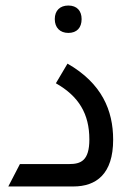

<svg xmlns="http://www.w3.org/2000/svg" viewBox="-20 -674 499 694"><path d="M227 -555C258 -555 275 -574 275 -605C275 -635 258 -654 227 -654C197 -654 178 -636 178 -605C178 -574 197 -555 227 -555ZM10 0H245C328 0 389 -45 389 -169C389 -275 348 -373 224 -444L182 -373C265 -326 303 -262 303 -170C303 -93 272 -81 230 -81H52L10 0Z"/></svg>

Font: Tajawal Medium
Style: Regular
Weight: 500
Designer: Boutros Fonts
Foundry: Created by Boutros International 2017
Version: Version 1.700